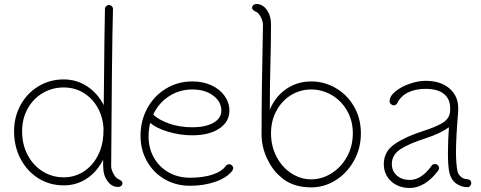

<svg xmlns="http://www.w3.org/2000/svg" viewBox="-20 -915 2394 955"><path d="M589 -5Q589 5 582.5 10Q576 15 567 15Q536 15 514.5 -14.5Q493 -44 493 -90V-121Q463 -61 412 -27Q361 7 297 7Q227 7 171 -28Q115 -63 82.5 -124.5Q50 -186 50 -262Q50 -334 82.5 -393Q115 -452 171.5 -486Q228 -520 297 -520Q361 -520 413.5 -485.5Q466 -451 496 -392Q500 -810 502 -870Q502 -878 508 -884Q514 -890 522 -890Q530 -890 536 -884Q542 -878 542 -870Q539 -780 536.5 -533Q534 -286 533 -90Q533 -71 544.5 -50.5Q556 -30 567 -25Q589 -15 589 -5ZM494 -243 495 -275Q492 -333 465.5 -380Q439 -427 395 -453.5Q351 -480 297 -480Q239 -480 191.5 -451.5Q144 -423 117 -373.5Q90 -324 90 -262Q90 -197 117 -145Q144 -93 191.5 -63Q239 -33 297 -33Q350 -33 393.5 -60Q437 -87 463.5 -135Q490 -183 494 -243Z M1140 -78Q1140 -72 1134 -64Q1107 -30 1050 -10.5Q993 9 925 9Q856 9 800 -23Q744 -55 711.5 -112Q679 -169 679 -240Q679 -315 713 -377Q747 -439 806 -474.5Q865 -510 936 -510Q990 -510 1032 -490.5Q1074 -471 1097.5 -437.5Q1121 -404 1121 -365Q1121 -309 1070.5 -275.5Q1020 -242 936 -242Q875 -242 815.5 -260Q756 -278 727 -304Q719 -270 719 -236Q719 -177 746 -130Q773 -83 820 -57Q867 -31 925 -31Q990 -31 1037 -46.5Q1084 -62 1105 -92Q1106 -94 1111 -96Q1116 -98 1120 -98Q1128 -98 1134 -92Q1140 -86 1140 -78ZM742 -345Q769 -319 821 -300.5Q873 -282 936 -282Q1003 -282 1042 -304.5Q1081 -327 1081 -365Q1081 -409 1040.5 -439.5Q1000 -470 936 -470Q873 -470 821 -436.5Q769 -403 742 -345Z M1775 -252Q1775 -177 1740.5 -115.5Q1706 -54 1649.5 -18.5Q1593 17 1528 17Q1431 17 1373 -38Q1334 -71 1307.5 -128Q1281 -185 1281 -248Q1281 -461 1288 -790Q1288 -809 1277.5 -829.5Q1267 -850 1256 -855Q1234 -865 1234 -875Q1234 -885 1240.5 -890Q1247 -895 1256 -895Q1286 -895 1307 -866Q1328 -837 1328 -793Q1328 -709 1325 -595Q1324 -559 1323 -502Q1322 -445 1322 -369Q1349 -435 1404 -472.5Q1459 -510 1528 -510Q1593 -510 1650 -477Q1707 -444 1741 -385Q1775 -326 1775 -252ZM1735 -252Q1735 -315 1706 -365Q1677 -415 1629.5 -442.5Q1582 -470 1528 -470Q1474 -470 1428.5 -442.5Q1383 -415 1355.5 -365Q1328 -315 1328 -252Q1328 -188 1355.5 -135.5Q1383 -83 1429 -53Q1475 -23 1528 -23Q1581 -23 1629 -53Q1677 -83 1706 -135.5Q1735 -188 1735 -252Z M2324 -4Q2324 4 2318.5 10Q2313 16 2306 16Q2274 16 2248.5 -2.5Q2223 -21 2215 -57Q2208 -89 2208 -158Q2208 -212 2213 -282Q2172 -252 2097 -227Q2015 -201 1972 -173Q1929 -145 1929 -99Q1929 -64 1954 -42Q1979 -20 2018 -20Q2077 -20 2127 -91Q2132 -99 2144 -99Q2152 -99 2158 -93Q2164 -87 2164 -79Q2164 -73 2160 -67Q2129 -25 2092.5 -2.5Q2056 20 2018 20Q1962 20 1925.5 -13.5Q1889 -47 1889 -99Q1889 -161 1942.5 -198Q1996 -235 2084 -263Q2144 -282 2178.5 -302Q2213 -322 2218 -355L2219 -366V-379Q2219 -422 2188.5 -447.5Q2158 -473 2097 -473Q2046 -473 2009.5 -455Q1973 -437 1956 -402Q1954 -397 1949 -394Q1944 -391 1939 -391Q1931 -391 1924.5 -397Q1918 -403 1918 -411Q1918 -437 1947 -460.5Q1976 -484 2018 -498.5Q2060 -513 2097 -513Q2171 -513 2215 -475.5Q2259 -438 2259 -378V-362Q2248 -228 2248 -160Q2248 -104 2255 -65Q2259 -47 2273 -35.5Q2287 -24 2302 -24Q2311 -24 2317.5 -18.5Q2324 -13 2324 -4Z"/></svg>

Font: Tsukimi Rounded Light
Style: Regular
Weight: 300
Designer: Takashi Funayama
Foundry: Takashi Funayama
Version: Version 1.032; ttfautohint (v1.8.3)